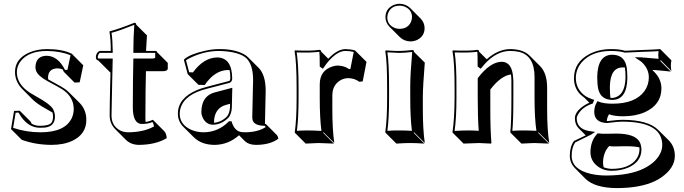

<svg xmlns="http://www.w3.org/2000/svg" viewBox="-20 -698 3611 1013"><path d="M54.2 -112.8 84 -113.8 140.6 -57.6Q144 -50.8 147.5 -44.9Q168.9 -33.7 190.9 -34.2Q239.7 -34.2 252 -51.3Q259.8 -63.5 259.8 -83Q259.3 -95.2 257.3 -104Q242.7 -112.8 221.7 -124.5Q175.8 -149.9 152.8 -172.4L96.7 -229Q59.6 -267.1 59.1 -317.9Q59.1 -388.2 135.3 -421.4Q176.8 -439 228 -439Q307.6 -439 356.4 -415.5Q359.4 -414.1 360.8 -413.1L362.8 -410.2L419.4 -353.5L400.4 -263.7L373.5 -262.2L316.9 -318.8Q313.5 -326.2 310.5 -332Q296.4 -337.4 282.7 -337.4Q234.4 -335.9 233.4 -288.6Q233.4 -283.7 234.4 -279.3Q236.3 -278.3 236.8 -277.8Q311.5 -237.8 329.1 -224.1Q336.9 -217.3 343.3 -211.4L399.9 -155.3Q435.5 -118.7 435.5 -65.4Q435.5 9.8 361.8 44.9Q315.9 66.4 250.5 66.4Q167 65.9 94.7 39.6L38.1 -17.1ZM62.5 -103.5 49.3 -23.4Q119.1 0 193.8 0Q325.2 0 359.9 -77.6Q368.7 -99.1 369.1 -122.1Q369.1 -186.5 308.6 -226.6Q294.4 -235.8 232.4 -269Q180.7 -296.9 170.4 -324.2Q167 -334.5 167 -345.2Q169.4 -402.8 226.1 -403.8Q285.6 -402.8 323.2 -329.1L335.9 -329.6L352.1 -406.2Q302.7 -427.7 228 -429.2Q134.3 -429.2 90.8 -377.4Q69.3 -351.1 68.8 -317.9Q68.8 -253.4 138.2 -208.5Q151.9 -199.7 169.9 -189.9Q244.1 -149.4 259.8 -122.6Q269.5 -105 270 -83Q270 -30.8 216.8 -24.9Q206.1 -23.9 190.9 -23.9Q124.5 -23.9 80.6 -99.1Q79.1 -102.1 78.1 -104Z M498.5 -378.9Q493.7 -379.9 490.7 -382.3Q485.8 -388.2 485.8 -395Q485.8 -414.6 499.5 -425.8Q503.4 -428.2 506.8 -429.2H564.5Q564.5 -489.3 557.6 -529.8L559.6 -533.2Q600.1 -542.5 689.5 -578.1Q693.8 -577.6 696.3 -575.7Q698.2 -572.3 698.7 -567.9L755.4 -511.2Q751.5 -450.7 750.5 -429.2H800.8Q805.2 -428.7 807.1 -426.8Q808.1 -424.3 808.6 -422.9L865.2 -366.2V-335.4Q863.8 -323.2 841.3 -322.3H750L748 -215.3Q747.1 -159.7 747.1 -74.7Q747.1 -64 748 -54.7Q766.6 -56.6 785.6 -65.9Q788.1 -64 789.6 -63L846.2 -6.3Q858.9 7.3 859.4 31.2Q800.8 65.9 712.4 66.4Q670.9 65.9 644 39.6L587.4 -17.1Q559.1 -46.4 558.6 -87.9Q558.6 -142.1 561.5 -261.2L563 -314.5L555.2 -322.3ZM498.5 -389.2H574.7L571.8 -260.7Q568.8 -142.1 568.4 -87.9Q568.4 -38.1 607.9 -13.2Q628.4 0 655.8 0Q737.8 -0.5 792.5 -30.8Q790.5 -45.9 784.2 -54.2Q761.2 -43.9 727.5 -43.9Q681.2 -45.4 680.7 -130.9Q680.7 -217.8 681.6 -272.5L683.6 -389.2H784.7Q793.5 -389.6 798.8 -392.6V-418.9H683.6V-429.2Q683.6 -497.6 688.5 -566.9Q609.9 -535.6 568.4 -524.9Q574.2 -486.8 574.7 -429.2V-418.9H506.8Q500 -415.5 496.1 -399.9Q495.6 -397 495.6 -395Z M1108.9 -50.3Q1146.5 -52.7 1178.2 -84Q1190.4 -100.1 1193.4 -128.9L1193.8 -150.4L1171.9 -144.5Q1109.4 -127 1108.9 -50.3ZM1191.4 -328.1Q1186.5 -328.6 1182.6 -328.6Q1113.3 -327.6 1060.1 -249.5L1026.9 -250.5L970.2 -307.1L950.2 -381.8L953.1 -386.2Q983.4 -412.6 1062 -430.2Q1102.1 -439 1135.3 -439Q1218.3 -439.9 1270 -410.2Q1279.3 -404.8 1285.2 -398.9Q1287.6 -396.5 1289.6 -395L1345.7 -338.9Q1381.3 -301.8 1381.8 -220.2Q1381.8 -215.8 1380.4 -159.7Q1378.4 -72.8 1377.9 -43.9H1382.3L1383.8 -42.5L1440.4 14.2Q1446.8 21.5 1448.7 33.7Q1405.3 66.4 1330.1 66.4Q1292.5 65.9 1272.9 47.4L1241.2 15.6Q1184.6 65.9 1111.8 66.4Q1043 65.9 1002.9 26.4L946.3 -29.8Q918.5 -58.6 918.5 -98.1Q918.5 -180.2 1019 -222.7Q1043.9 -232.9 1072.3 -240.2L1189.5 -271Q1194.8 -274.4 1195.3 -283.2Q1195.3 -309.6 1191.4 -328.1ZM1195.3 -44.9Q1194.3 -47.4 1194.3 -47.9H1192.4ZM1311 -80.1Q1311 -98.1 1314 -217.8Q1315.4 -272.5 1315.4 -276.9Q1314.9 -358.4 1278.8 -391.6Q1244.1 -422.4 1158.2 -428.2Q1145.5 -429.2 1135.3 -429.2Q1059.1 -429.2 984.4 -393.1Q969.2 -385.7 961.4 -379.9L978 -316.9L998 -315.9Q1054.7 -394 1126.5 -395Q1204.6 -393.1 1205.1 -283.2Q1204.1 -266.6 1192.4 -261.7V-261.2L1074.7 -230.5Q953.6 -201.2 932.1 -126Q928.2 -111.8 928.2 -98.1Q928.2 -40.5 988.8 -13.2Q1019.5 0 1055.2 0Q1130.4 -1 1185.1 -55.2L1188 -58.1H1201.7L1203.6 -51.3Q1217.8 -9.8 1248 -2.4Q1258.8 0 1273.4 0Q1339.8 -0.5 1381.3 -27.3Q1379.9 -31.2 1377.9 -34.2Q1322.8 -34.7 1313.5 -62.5Q1311 -70.8 1311 -80.1ZM1205.6 -234.9 1203.1 -128.9Q1201.2 -96.2 1185.5 -77.1Q1147.9 -40.5 1104.5 -40Q1067.4 -40 1049.3 -77.6Q1042.5 -92.8 1042.5 -106.9Q1042.5 -183.1 1100.6 -206.5Q1106.9 -209 1112.8 -210.4Z M1711.9 -388.2Q1760.3 -438.5 1802.2 -439Q1830.1 -438.5 1853 -432.1L1856.9 -428.2L1913.6 -371.6L1893.6 -268.6L1875.5 -266.6Q1850.6 -285.2 1817.9 -285.6Q1783.2 -285.6 1756.8 -259.3Q1733.9 -234.9 1733.4 -196.3V-123.5Q1733.4 -14.2 1743.7 56.6L1687 0L1685.1 2.9L1741.7 59.6Q1740.2 59.6 1659.7 56.6L1592.8 59.6L1536.1 2.9L1535.2 0Q1544.9 -68.4 1544.9 -180.2V-234.9Q1544.9 -367.7 1534.2 -429.2L1536.1 -432.1Q1621.6 -428.2 1666 -435.1Q1669.9 -434.6 1671.9 -433.1Q1673.8 -429.7 1675.3 -424.8ZM1689.5 -343.3 1683.6 -335 1667 -346.7V-352.1Q1667 -412.6 1665 -423.3V-424.3V-424.8Q1623.5 -418.9 1545.4 -421.4Q1555.2 -356.9 1555.2 -234.9V-180.2Q1555.2 -72.3 1546.4 -7.8Q1576.7 -9.8 1603 -9.8Q1631.8 -9.8 1675.8 -7.3Q1667 -76.2 1667 -180.2V-252.9Q1667 -326.7 1735.4 -347.7Q1750 -352.1 1761.2 -352.1Q1795.9 -351.6 1821.8 -333.5L1828.6 -334L1846.2 -423.8Q1825.7 -429.2 1802.2 -429.2Q1755.9 -429.2 1702.1 -361.3Q1695.3 -351.6 1689.5 -343.3Z M2013.7 -606.9Q2013.7 -650.4 2053.2 -669.9Q2070.3 -677.7 2088.4 -678.2Q2121.1 -677.2 2143.6 -656.2L2199.7 -599.6Q2219.7 -578.6 2220.2 -550.3Q2220.2 -506.8 2180.7 -487.3Q2163.6 -479.5 2145 -479.5Q2112.3 -480.5 2090.3 -501.5L2033.7 -558.1Q2014.2 -579.1 2013.7 -606.9ZM2022.5 -234.9Q2022.5 -374 2012.7 -428.2L2015.6 -432.1Q2022.5 -432.1 2040 -430.7Q2070.8 -428.7 2086.4 -429.2Q2112.8 -429.2 2155.8 -434.1Q2160.2 -433.6 2162.1 -431.6Q2164.1 -428.2 2164.6 -423.8L2221.2 -367.7Q2211.4 -245.1 2210.9 -189.5V-123.5Q2210.9 -14.6 2221.2 56.6L2164.6 0L2162.6 2.9L2219.2 59.6Q2173.3 56.6 2145 56.6Q2114.7 56.6 2071.3 59.6L2014.6 2.9L2012.7 0Q2022.5 -68.4 2022.5 -180.2ZM2032.7 -234.9V-180.2Q2032.7 -72.3 2023.9 -7.8Q2058.1 -10.3 2088.4 -9.8Q2119.6 -9.8 2153.3 -7.8Q2144.5 -76.7 2144.5 -180.2V-246.1Q2144.5 -304.7 2154.8 -423.8Q2112.8 -418.9 2086.4 -418.9Q2076.7 -418.9 2023.9 -421.9Q2032.7 -364.3 2032.7 -234.9ZM2023.4 -606.9Q2023.4 -568.8 2059.1 -552.2Q2073.2 -545.9 2088.4 -545.9Q2130.4 -545.9 2147.5 -580.6Q2153.3 -593.3 2153.8 -606.9Q2153.8 -645 2118.2 -661.6Q2104 -668 2088.4 -668Q2046.4 -668 2029.8 -633.3Q2023.4 -620.1 2023.4 -606.9Z M2866.7 -123.5Q2866.7 -12.7 2877.9 56.6L2821.3 0L2819.3 2.9L2876 59.6Q2874.5 59.6 2797.9 56.6Q2797.9 56.6 2731 59.6L2674.3 2.9L2672.4 0Q2678.2 -54.2 2678.2 -180.2V-269Q2678.2 -289.6 2675.8 -305.2Q2622.6 -298.3 2566.9 -225.6V-123.5Q2566.9 -11.7 2572.8 56.6L2569.8 59.6Q2568.4 59.6 2507.8 56.6Q2507.8 56.6 2425.8 59.6L2369.1 2.9L2367.2 0Q2377.9 -70.3 2378.4 -180.2V-234.9Q2378.4 -367.7 2367.2 -429.2L2369.1 -432.1Q2454.6 -428.2 2499.5 -435.1Q2503.4 -434.6 2505.4 -433.1Q2507.3 -429.7 2508.3 -424.8L2547.9 -385.3Q2608.4 -438.5 2671.4 -439Q2740.2 -438.5 2773.9 -404.8L2830.6 -348.1Q2866.7 -310.5 2866.7 -234.4ZM2800.3 -180.2V-291Q2800.3 -404.8 2718.3 -424.3Q2697.3 -429.2 2671.4 -429.2Q2601.6 -429.2 2539.1 -362.3Q2529.8 -352.5 2522.5 -342.8L2516.1 -335.4L2500 -346.7V-352.1Q2500 -412.6 2498.5 -423.3L2498 -424.8Q2456.5 -418.9 2378.9 -421.4Q2388.7 -356.9 2388.2 -234.9V-180.2Q2388.2 -74.2 2378.4 -7.3Q2422.9 -9.8 2451.2 -9.8Q2478 -9.8 2505.9 -7.8Q2500.5 -74.2 2500.5 -180.2V-285.2L2502.4 -288.1Q2566.9 -371.1 2626.5 -372.1Q2682.1 -372.1 2687.5 -287.6Q2688 -278.3 2688.5 -269V-180.2Q2688.5 -58.1 2683.1 -7.8Q2714.4 -9.8 2741.2 -9.8Q2769.5 -9.8 2810.1 -7.8Q2800.3 -74.7 2800.3 -180.2Z M3469.7 -232.4Q3469.7 -146 3382.8 -106.4Q3333.5 -84.5 3268.6 -84.5Q3219.2 -84.5 3193.4 -95.2Q3182.6 -78.1 3181.6 -59.1H3183.1Q3185.5 -59.1 3188.5 -59.6Q3195.3 -60.5 3202.1 -61Q3240.7 -65.9 3265.1 -65.9Q3399.4 -65.4 3452.6 -12.7L3509.3 43.5Q3540.5 75.7 3540.5 124.5Q3540.5 188.5 3468.8 238.3Q3453.1 249 3437 256.8Q3359.9 293.9 3235.8 294.4Q3118.7 293.9 3068.8 245.1L3012.7 188.5Q2986.8 161.1 2986.3 124Q2986.8 74.2 3008.3 45.9Q3010.3 44.9 3070.3 16.1L3032.2 -22Q3013.2 -42 3013.2 -74.2Q3013.2 -109.4 3062.5 -141.6Q3076.2 -150.4 3089.4 -156.2L3062.5 -183.1Q3049.8 -192.4 3041 -200.7Q3008.3 -234.9 3008.3 -285.2Q3008.3 -370.1 3090.3 -413.1Q3140.6 -439 3205.1 -439Q3249.5 -439 3277.3 -430.2Q3308.1 -431.6 3364.3 -434.1Q3435.5 -436.5 3462.9 -439L3466.3 -436L3522.5 -379.4Q3519.5 -365.7 3519.5 -350.6Q3519.5 -336.4 3522.5 -323.2L3466.3 -379.9L3462.9 -377L3519.5 -320.3Q3505.4 -321.3 3476.6 -324.7Q3438 -328.6 3421.4 -329.1L3433.6 -316.9Q3469.2 -279.8 3469.7 -232.4ZM3193.8 72.8Q3162.1 106.9 3161.6 160.6Q3162.1 173.8 3165 184.6Q3187 192.4 3207 192.9Q3299.8 192.9 3337.9 140.6Q3353.5 117.7 3354 90.8Q3354 84.5 3353.5 79.6Q3328.6 73.7 3286.6 73.7Q3281.2 73.7 3264.2 73.7Q3233.9 74.2 3216.8 74.7Q3208.5 74.7 3193.8 72.8ZM3200.7 -181.6Q3206.5 -181.2 3211.9 -181.2Q3277.8 -189 3280.3 -288.1Q3280.3 -322.3 3276.9 -341.8Q3271 -342.3 3265.6 -342.3Q3200.7 -342.3 3197.8 -244.1Q3197.8 -238.3 3197.8 -233.4Q3197.8 -200.7 3200.7 -181.6ZM3129.9 9.3 3133.3 5.4 3138.2 5.9Q3153.8 7.8 3160.2 7.8Q3177.2 7.8 3207 7.3Q3224.1 6.8 3230 6.8Q3330.1 6.8 3354.5 50.3Q3363.8 67.9 3364.3 90.8Q3364.3 156.2 3293 187Q3254.4 203.1 3207 203.1Q3156.2 203.1 3122.1 169.9Q3095.2 143.1 3095.2 104Q3096.2 44.9 3129.9 9.3ZM3290 -288.1Q3288.6 -172.4 3211.9 -170.9Q3149.4 -170.9 3136.2 -229Q3131.3 -252.4 3130.9 -290Q3132.3 -407.7 3209 -409.2Q3271 -409.2 3284.7 -351.1Q3290 -326.7 3290 -288.1ZM3403.3 -289.1Q3403.3 -333.5 3369.1 -367.2Q3362.8 -373.5 3356.4 -377.4L3328.6 -396L3362.3 -395.5Q3364.3 -395.5 3454.6 -387.7Q3453.1 -398.4 3453.1 -407.2Q3453.1 -418 3454.6 -428.2Q3429.2 -426.3 3364.7 -424.3Q3308.1 -422.4 3277.8 -420.4H3276.4L3274.4 -420.9Q3248 -428.7 3205.1 -429.2Q3100.6 -429.2 3048.3 -368.2Q3018.1 -332 3018.1 -285.2Q3019 -226.1 3068.4 -191.4Q3081.1 -182.6 3105 -174.3L3115.2 -171.4L3107.4 -151.9L3103.5 -150.4Q3055.2 -134.3 3031.7 -97.7Q3023.4 -84.5 3022.9 -74.2Q3022.9 -19 3086.9 -6.8Q3090.8 -6.3 3093.8 -5.9L3120.1 -2L3097.7 12.7Q3095.2 14.2 3030.3 45.9Q3021 50.3 3014.6 53.7Q2996.1 80.6 2996.1 124Q2996.1 196.3 3098.6 219.7Q3135.7 228 3179.2 228Q3302.2 227.5 3376 191.4Q3448.2 155.8 3468.8 99.1Q3474.1 83 3474.1 67.9Q3474.1 -49.3 3285.6 -55.7Q3275.4 -56.2 3265.1 -56.2Q3240.7 -56.2 3203.6 -51.3H3202.6Q3195.8 -50.8 3190.4 -49.8Q3185.5 -49.3 3183.1 -48.8Q3116.2 -51.3 3115.2 -106.9Q3115.7 -137.7 3128.4 -157.2L3132.8 -164.6L3140.6 -161.1Q3166 -150.9 3211.9 -150.9Q3331.1 -150.9 3379.9 -216.8Q3402.8 -249 3403.3 -289.1Z"/></svg>

Font: Linux Biolinum Shadow O
Style: Bold
Weight: 700
Designer: Philipp H. Poll
Foundry: Philipp H. Poll
Version: Version 0.9.2